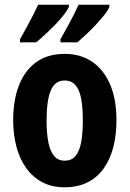

<svg xmlns="http://www.w3.org/2000/svg" viewBox="-20 -786 551 816"><path d="M475 -275Q475 -214 462 -162.5Q449 -111 422 -72Q395 -33 353 -11.5Q311 10 254 10Q201 10 160 -11.5Q119 -33 91.5 -71.5Q64 -110 50 -162Q36 -214 36 -275Q36 -360 60.5 -423Q85 -486 133.5 -521.5Q182 -557 256 -557Q322 -557 371 -524Q420 -491 447.5 -428Q475 -365 475 -275ZM178 -273Q178 -217 186 -179Q194 -141 211 -122Q228 -103 255 -103Q283 -103 300 -122Q317 -141 324.5 -179.5Q332 -218 332 -274Q332 -332 324.5 -369Q317 -406 300 -425Q283 -444 255 -444Q214 -444 196 -402Q178 -360 178 -273ZM445 -757Q439 -742 423 -722Q407 -702 387 -680.5Q367 -659 346 -639.5Q325 -620 309 -606H237V-619Q252 -646 267.5 -674Q283 -702 295 -726Q307 -750 314 -766H445ZM273 -757Q266 -742 250.5 -722Q235 -702 215 -681.5Q195 -661 174 -641.5Q153 -622 134 -606H65V-619Q81 -647 96 -675Q111 -703 123 -726.5Q135 -750 142 -766H273Z"/></svg>

Font: Noto Sans Display Condensed
Style: Bold
Weight: 700
Width: 3
Designer: Monotype Design Team
Foundry: Monotype Imaging Inc.
Version: Version 2.003